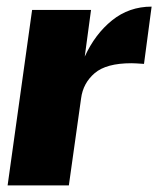

<svg xmlns="http://www.w3.org/2000/svg" viewBox="-20 -560 478 580"><path d="M77 -530H255L236 -389Q267 -457 318.5 -498.5Q370 -540 438 -540L415 -367Q387 -369 377 -369Q301 -369 266 -339Q231 -309 225 -263L188 0H3Z"/></svg>

Font: Morrison ExtraBold
Style: Regular
Weight: 800
Designer: Pablo Impallari, Rodrigo Fuenzalida (Modified by Dan O. Williams)
Version: Version 0.03;June 6, 2019;FontCreator 11.5.0.2425 64-bit; tt